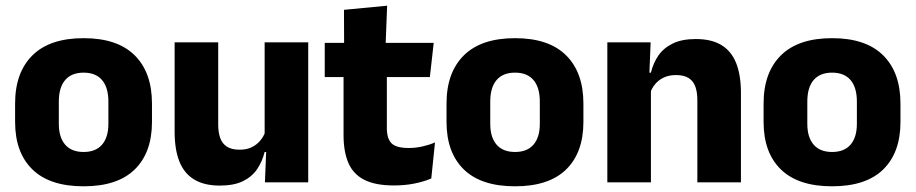

<svg xmlns="http://www.w3.org/2000/svg" viewBox="-20 -640 3214 674"><path d="M273.5 14Q154.5 14 93.8 -45.2Q33 -104.5 33 -212V-276.5Q33 -385.5 94 -445.8Q155 -506 273.5 -506Q392 -506 452.8 -445.8Q513.5 -385.5 513.5 -276.5V-212Q513.5 -104.5 453 -45.2Q392.5 14 273.5 14ZM273.5 -106.5Q316 -106.5 338.2 -132.2Q360.5 -158 360.5 -205.5V-283Q360.5 -333 338.2 -359Q316 -385 273.5 -385Q231 -385 208.8 -359Q186.5 -333 186.5 -283V-205.5Q186.5 -158 208.8 -132.2Q231 -106.5 273.5 -106.5Z M593 -491.5H746V-202.5Q746 -175.5 753 -155.8Q760 -136 776.5 -125.2Q793 -114.5 821.5 -114.5Q845.5 -114.5 863.2 -123Q881 -131.5 893.2 -146Q905.5 -160.5 911.5 -178L935 -106.5H909Q901 -73.5 882.8 -46.5Q864.5 -19.5 832.8 -4Q801 11.5 751.5 11.5Q697 11.5 661.8 -9.8Q626.5 -31 609.8 -73Q593 -115 593 -178ZM909 -491.5H1062V0H910L915 -123L909 -137Z M1363 11Q1297.5 11 1258.8 -8.8Q1220 -28.5 1203 -68Q1186 -107.5 1186 -165.5V-440H1338V-190Q1338 -154 1354.2 -137.2Q1370.5 -120.5 1415 -120.5Q1439.5 -120.5 1463.5 -126Q1487.5 -131.5 1507 -140L1494 -13.5Q1468.5 -2.5 1435.2 4.2Q1402 11 1363 11ZM1489 -369.5H1120V-489.5H1502.5ZM1333.5 -478.5H1188L1187.5 -605.5L1339 -620Z M1788 14Q1669 14 1608.2 -45.2Q1547.5 -104.5 1547.5 -212V-276.5Q1547.5 -385.5 1608.5 -445.8Q1669.5 -506 1788 -506Q1906.5 -506 1967.2 -445.8Q2028 -385.5 2028 -276.5V-212Q2028 -104.5 1967.5 -45.2Q1907 14 1788 14ZM1788 -106.5Q1830.5 -106.5 1852.8 -132.2Q1875 -158 1875 -205.5V-283Q1875 -333 1852.8 -359Q1830.5 -385 1788 -385Q1745.5 -385 1723.2 -359Q1701 -333 1701 -283V-205.5Q1701 -158 1723.2 -132.2Q1745.5 -106.5 1788 -106.5Z M2581 0H2428V-289Q2428 -316 2421 -335.8Q2414 -355.5 2397.5 -366Q2381 -376.5 2352.5 -376.5Q2329 -376.5 2311 -368.2Q2293 -360 2280.8 -345.8Q2268.5 -331.5 2262.5 -313.5L2239 -385H2265Q2273 -418.5 2291.2 -445Q2309.5 -471.5 2341.5 -487.2Q2373.5 -503 2422.5 -503Q2477.5 -503 2512.5 -481.8Q2547.5 -460.5 2564.2 -418.5Q2581 -376.5 2581 -313.5ZM2265 0H2112V-491.5H2264L2259 -368.5L2265 -354Z M2901 14Q2782 14 2721.2 -45.2Q2660.5 -104.5 2660.5 -212V-276.5Q2660.5 -385.5 2721.5 -445.8Q2782.5 -506 2901 -506Q3019.5 -506 3080.2 -445.8Q3141 -385.5 3141 -276.5V-212Q3141 -104.5 3080.5 -45.2Q3020 14 2901 14ZM2901 -106.5Q2943.5 -106.5 2965.8 -132.2Q2988 -158 2988 -205.5V-283Q2988 -333 2965.8 -359Q2943.5 -385 2901 -385Q2858.5 -385 2836.2 -359Q2814 -333 2814 -283V-205.5Q2814 -158 2836.2 -132.2Q2858.5 -106.5 2901 -106.5Z"/></svg>

Font: Anek Devanagari Medium
Style: Bold
Weight: 700
Version: Version 1.003